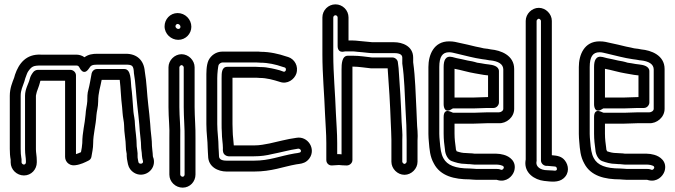

<svg xmlns="http://www.w3.org/2000/svg" viewBox="-20 -757 3100 882"><path d="M632 -42C632 -36 635 -22 637 -16C639 -3 619 -1 616 -12L614 -22C612 -30 612 -36 612 -41V-53C612 -61 609 -73 608 -85C608 -122 602 -153 600 -184C600 -208 594 -230 593 -243L591 -269C589 -295 587 -329 583 -358C580 -386 583 -440 551 -440H426C413 -440 403 -430 401 -420C396 -394 392 -367 386 -345C381 -329 381 -309 381 -292C380 -274 374 -254 373 -230C370 -189 358 -149 358 -100C357 -85 355 -73 352 -58C343 -54 336 -51 329 -49V-411C329 -426 315 -436 304 -436H153C145 -436 137 -431 133 -426C127 -418 120 -409 116 -392C112 -374 95 -349 95 -317V-71C95 -47 99 -33 99 -18V-11C99 -5 94 -1 90 -1C84 -1 79 -7 79 -11V-26C79 -28 78 -31 78 -32C76 -42 75 -57 75 -73V-317C75 -343 84 -359 92 -383L96 -397C103 -415 104 -421 110 -430C126 -452 133 -456 168 -456H330C337 -456 341 -455 346 -445C346 -445 364 -405 389 -443C397 -456 403 -460 427 -460H558C588 -460 593 -455 595 -425V-422C603 -378 605 -322 611 -270C614 -242 618 -211 620 -184L622 -156C624 -128 628 -109 628 -87C628 -72 631 -60 631 -56C631 -50 632 -50 632 -42ZM678 -87C678 -115 674 -136 672 -160L670 -188C668 -217 664 -248 661 -276C655 -325 654 -379 645 -430C641 -479 610 -510 558 -510H427C405 -510 386 -507 368 -494C357 -502 344 -506 330 -506H169C99 -510 66 -464 49 -414L45 -400C37 -379 25 -352 25 -317V-73C25 -56 26 -39 29 -23V-11C29 23 58 49 90 49C124 49 149 21 149 -11V-18C149 -41 145 -55 145 -71V-317C145 -320 147 -325 149 -335C151 -343 159 -359 164 -380C164 -382 165 -384 166 -386H279V-36C279 -24 285 -12 295 -5C306 3 317 3 326 2C351 -1 372 -12 386 -19C393 -22 399 -29 400 -37C403 -56 408 -75 408 -99C408 -141 420 -178 423 -228C424 -245 431 -265 431 -291C431 -332 441 -356 447 -390H530C535 -349 535 -311 541 -264L543 -239C544 -220 550 -196 550 -183C550 -145 558 -114 558 -83C558 -74 559 -64 562 -50V-41C562 -32 564 -22 566 -12L568 -2C572 15 582 28 595 36C639 64 697 26 686 -27C685 -32 682 -36 682 -42C682 -53 678 -79 678 -87Z M804 -448C804 -452 810 -458 814 -458C818 -458 824 -452 824 -448V-265C824 -216 829 -166 828 -122V45C828 51 823 55 819 55C813 55 808 49 808 45V-122C810 -174 804 -219 804 -265ZM754 -448V-265C754 -215 760 -170 758 -124V45C758 79 787 105 819 105C853 105 878 77 878 45V-122C879 -170 874 -220 874 -265V-448C874 -480 846 -508 814 -508C782 -508 754 -480 754 -448ZM786 -636C786 -642 791 -647 796 -647C803 -647 809 -640 809 -634C809 -628 805 -624 799 -624C792 -624 786 -631 786 -636ZM736 -636C736 -601 766 -574 799 -574C833 -574 859 -602 859 -634C859 -668 831 -697 796 -697C761 -697 736 -668 736 -636Z M1176 -469C1211 -469 1247 -461 1278 -450L1288 -447C1291 -446 1295 -442 1293 -434C1291 -429 1286 -426 1282 -428C1271 -432 1261 -436 1250 -438C1243 -439 1240 -441 1228 -443C1209 -447 1194 -449 1175 -449C1165 -450 1163 -450 1157 -450H1024C998 -450 998 -422 998 -398V-187C998 -174 998 -162 999 -151C999 -121 1004 -99 1004 -77C1004 -73 1003 -67 1005 -59C1007 -47 1020 -39 1030 -39H1147C1178 -39 1205 -43 1229 -49C1271 -57 1308 -68 1349 -74C1358 -75 1366 -66 1361 -59C1359 -57 1359 -56 1347 -54L1333 -52C1263 -40 1219 -19 1147 -19H1021C994 -19 986 -28 986 -41C986 -56 984 -69 984 -78C984 -117 978 -150 978 -187V-398C978 -420 982 -453 984 -458C986 -463 994 -470 1002 -470H1158C1169 -470 1170 -469 1176 -469ZM1048 -187V-398V-400H1157C1167 -400 1166 -399 1172 -399C1206 -399 1236 -390 1265 -381C1301 -368 1332 -393 1341 -418C1353 -454 1332 -486 1304 -495L1294 -498C1262 -509 1220 -519 1178 -519C1173 -520 1164 -520 1158 -520H1002C972 -520 949 -502 938 -480C927 -456 928 -421 928 -398V-187C928 -144 934 -111 934 -78C934 -63 936 -50 936 -41C936 10 982 31 1021 31H1147C1229 31 1279 9 1341 -2L1355 -4C1369 -6 1387 -10 1401 -29C1433 -73 1394 -133 1342 -124C1297 -118 1256 -106 1218 -98C1196 -94 1175 -89 1147 -89H1054C1053 -111 1049 -134 1049 -152C1049 -162 1048 -173 1048 -187Z M1549 -438V-48C1542 -49 1536 -49 1529 -49V-100C1529 -148 1525 -191 1523 -237C1520 -326 1511 -419 1511 -506V-677C1511 -682 1516 -687 1521 -687C1526 -687 1531 -682 1531 -677V-545C1531 -538 1533 -514 1561 -520C1564 -521 1565 -521 1568 -521H1601C1606 -521 1612 -520 1622 -519L1645 -517C1657 -516 1677 -513 1690 -513H1791C1819 -513 1828 -504 1828 -492V-469V-465C1838 -398 1839 -326 1843 -251C1846 -208 1848 -157 1848 -113V-14C1848 -10 1842 -4 1838 -4C1834 -4 1828 -10 1828 -14V-114C1830 -145 1826 -172 1825 -197C1822 -282 1817 -364 1811 -444C1810 -459 1808 -462 1808 -468C1808 -483 1794 -493 1783 -493H1689C1661 -496 1632 -501 1601 -501H1578C1550 -501 1549 -462 1549 -438ZM1521 -737C1488 -737 1461 -710 1461 -677V-506C1461 -415 1470 -322 1473 -235C1475 -187 1479 -146 1479 -100V-22C1479 -6 1492 4 1505 3L1537 1C1546 2 1559 3 1569 3H1574C1585 3 1599 -7 1599 -22V-438V-451H1601C1626 -451 1656 -446 1685 -443H1688H1761V-440C1767 -362 1772 -279 1775 -195C1776 -165 1778 -139 1778 -115V-14C1778 18 1806 46 1838 46C1870 46 1898 18 1898 -14V-112C1899 -125 1899 -139 1898 -155C1895 -184 1895 -220 1893 -253C1889 -326 1888 -400 1878 -471V-492C1878 -546 1827 -563 1791 -563H1691C1680 -564 1661 -566 1649 -567L1628 -569C1620 -570 1610 -571 1601 -571H1581V-677C1581 -710 1554 -737 1521 -737Z M2018 -449V-278C2018 -278 2017 -230 2057 -257C2060 -259 2060 -259 2062 -259H2156C2172 -259 2207 -261 2218 -261H2247C2262 -261 2272 -275 2272 -286V-430C2272 -454 2242 -459 2225 -461L2209 -463C2194 -466 2185 -467 2172 -469C2157 -474 2141 -477 2128 -479C2112 -483 2092 -487 2077 -490L2058 -495C2025 -503 2018 -477 2018 -449ZM2156 -309H2068V-441C2096 -436 2135 -424 2162 -420C2176 -418 2188 -415 2202 -413L2219 -411H2222V-311H2218C2203 -311 2170 -309 2156 -309ZM2158 -1H2260C2266 -1 2272 0 2278 1C2296 5 2295 11 2294 15C2291 22 2286 24 2282 23C2279 22 2275 19 2260 19H2168C2160 19 2150 17 2137 17C2072 17 2034 2 2017 -30C2006 -50 2003 -73 2000 -110C1999 -121 1998 -131 1998 -142V-449C1998 -496 2012 -517 2043 -517C2055 -517 2063 -514 2081 -510C2121 -501 2154 -491 2196 -485L2211 -483L2228 -480H2230C2271 -476 2291 -462 2292 -439V-257C2292 -248 2281 -241 2272 -241H2218C2203 -241 2170 -239 2156 -239H2062C2057 -239 2018 -267 2018 -219V-143C2018 -115 2021 -92 2024 -70C2025 -47 2038 -23 2055 -17C2072 -11 2093 -4 2119 -4C2128 -3 2132 -3 2137 -3C2142 -3 2151 -1 2158 -1ZM2121 -54C2105 -54 2093 -57 2078 -62C2076 -65 2074 -71 2074 -72V-75C2071 -98 2068 -118 2068 -143V-189H2156C2172 -189 2207 -191 2218 -191H2271C2306 -189 2342 -218 2342 -257V-440C2342 -504 2279 -526 2235 -530L2219 -533H2218L2202 -535C2192 -537 2183 -540 2165 -543C2141 -549 2115 -555 2091 -560C2077 -563 2065 -567 2043 -567C1972 -567 1948 -504 1948 -449V-142C1948 -129 1949 -117 1950 -106C1953 -70 1955 -38 1973 -6C2003 52 2068 67 2137 67C2144 67 2154 69 2168 69H2260C2262 69 2258 68 2269 71C2306 80 2334 54 2342 29C2355 -16 2320 -39 2294 -46C2283 -49 2271 -51 2260 -51H2160C2155 -52 2145 -53 2137 -53C2130 -53 2127 -54 2121 -54Z M2495 25C2460 25 2443 7 2444 -10C2446 -20 2445 -21 2445 -24V-661C2445 -665 2451 -671 2455 -671C2459 -671 2465 -665 2465 -661V-20C2465 -5 2479 5 2490 5H2496C2507 6 2519 7 2530 8C2538 9 2541 21 2536 25C2533 27 2532 27 2528 27L2517 26H2515C2506 26 2502 25 2495 25ZM2395 -661V-24C2395 -22 2394 -20 2394 -18C2387 38 2436 69 2479 74C2513 78 2545 82 2568 63C2597 39 2593 2 2574 -21C2560 -38 2542 -42 2515 -44V-661C2515 -693 2487 -721 2455 -721C2423 -721 2395 -693 2395 -661Z M2709 -449V-278C2709 -278 2708 -230 2748 -257C2751 -259 2751 -259 2753 -259H2847C2863 -259 2898 -261 2909 -261H2938C2953 -261 2963 -275 2963 -286V-430C2963 -454 2933 -459 2916 -461L2900 -463C2885 -466 2876 -467 2863 -469C2848 -474 2832 -477 2819 -479C2803 -483 2783 -487 2768 -490L2749 -495C2716 -503 2709 -477 2709 -449ZM2847 -309H2759V-441C2787 -436 2826 -424 2853 -420C2867 -418 2879 -415 2893 -413L2910 -411H2913V-311H2909C2894 -311 2861 -309 2847 -309ZM2849 -1H2951C2957 -1 2963 0 2969 1C2987 5 2986 11 2985 15C2982 22 2977 24 2973 23C2970 22 2966 19 2951 19H2859C2851 19 2841 17 2828 17C2763 17 2725 2 2708 -30C2697 -50 2694 -73 2691 -110C2690 -121 2689 -131 2689 -142V-449C2689 -496 2703 -517 2734 -517C2746 -517 2754 -514 2772 -510C2812 -501 2845 -491 2887 -485L2902 -483L2919 -480H2921C2962 -476 2982 -462 2983 -439V-257C2983 -248 2972 -241 2963 -241H2909C2894 -241 2861 -239 2847 -239H2753C2748 -239 2709 -267 2709 -219V-143C2709 -115 2712 -92 2715 -70C2716 -47 2729 -23 2746 -17C2763 -11 2784 -4 2810 -4C2819 -3 2823 -3 2828 -3C2833 -3 2842 -1 2849 -1ZM2812 -54C2796 -54 2784 -57 2769 -62C2767 -65 2765 -71 2765 -72V-75C2762 -98 2759 -118 2759 -143V-189H2847C2863 -189 2898 -191 2909 -191H2962C2997 -189 3033 -218 3033 -257V-440C3033 -504 2970 -526 2926 -530L2910 -533H2909L2893 -535C2883 -537 2874 -540 2856 -543C2832 -549 2806 -555 2782 -560C2768 -563 2756 -567 2734 -567C2663 -567 2639 -504 2639 -449V-142C2639 -129 2640 -117 2641 -106C2644 -70 2646 -38 2664 -6C2694 52 2759 67 2828 67C2835 67 2845 69 2859 69H2951C2953 69 2949 68 2960 71C2997 80 3025 54 3033 29C3046 -16 3011 -39 2985 -46C2974 -49 2962 -51 2951 -51H2851C2846 -52 2836 -53 2828 -53C2821 -53 2818 -54 2812 -54Z"/></svg>

Font: Electronic
Style: Outline
Weight: 700
Version: Version 1.011